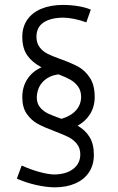

<svg xmlns="http://www.w3.org/2000/svg" viewBox="-20 -744 488 795"><path d="M368.7 -103Q368.7 -61.5 348.9 -31.2Q329.1 -1 292.2 15.4Q255.4 31.7 205.6 31.7Q170.4 31.2 128.7 21.7Q86.9 12.2 49.8 -4.4L69.8 -58.6Q107.9 -41.5 144 -31.7Q180.2 -22 205.6 -21.5Q254.9 -22.5 283.4 -44.7Q312 -66.9 312.5 -104Q312.5 -130.9 298.3 -148.4Q284.2 -166 263.2 -176.5Q242.2 -187 206.1 -200.7Q162.6 -216.8 136.2 -231.2Q109.9 -245.6 91.1 -272.2Q72.3 -298.8 72.3 -341.3Q72.3 -384.3 93.3 -416.5Q114.3 -448.7 151.9 -465.3Q114.3 -484.9 93.3 -514.2Q72.3 -543.5 72.3 -591.8Q72.3 -632.3 92.8 -662.1Q113.3 -691.9 151.4 -707.8Q189.5 -723.6 241.2 -723.6Q272.9 -723.6 303.7 -718.5Q334.5 -713.4 356 -704.1L337.4 -651.4Q312.5 -660.6 286.9 -665.8Q261.2 -670.9 241.2 -670.9Q189.9 -670.4 160.6 -651.1Q131.3 -631.8 130.9 -591.8Q130.9 -565.4 144.3 -548.1Q157.7 -530.8 178 -520.8Q198.2 -510.7 232.9 -498.5Q277.3 -482.4 304.9 -467.3Q332.5 -452.1 352.3 -421.9Q372.1 -391.6 372.1 -342.3Q372.1 -302.2 353 -271.7Q334 -241.2 301.3 -223.6Q333 -205.6 350.8 -176.8Q368.7 -147.9 368.7 -103ZM234.4 -252Q272.9 -263.2 294.2 -286.6Q315.4 -310.1 315.9 -342.3Q315.9 -367.7 303.7 -385Q291.5 -402.3 272 -413.6Q252.4 -424.8 222.7 -436Q182.6 -431.2 158.2 -406Q133.8 -380.9 132.3 -341.3Q132.3 -315.9 145.8 -299.6Q159.2 -283.2 179 -273.9Q198.7 -264.6 234.4 -252Z"/></svg>

Font: Selawik Semilight
Style: Regular
Weight: 300
Designer: Aaron Bell
Foundry: Microsoft Corporation
Version: Version 1.01